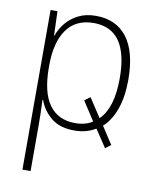

<svg xmlns="http://www.w3.org/2000/svg" viewBox="-86 -605 727 905"><g transform="rotate(10 277.5 -153.0)"><path d="M293 10Q222 10 181 -24Q140 -58 123 -106H120Q123 -43 123 16V234H84V-530H117L121 -414H123Q134 -447 157.5 -475.5Q181 -504 216.5 -522Q252 -540 300 -540Q398 -540 450 -471Q502 -402 502 -269Q502 -188 481 -129Q460 -70 422 -36L476 47L450 67L394 -17Q373 -4 347.5 3Q322 10 293 10ZM296 -505Q210 -505 166.5 -443.5Q123 -382 123 -272V-263Q123 -142 166 -83.5Q209 -25 290 -25Q339 -25 373 -47L314 -138L341 -158L400 -68Q461 -127 461 -269Q461 -505 296 -505Z"/></g></svg>

Font: Noto Sans Disp ExtLt
Style: Regular
Weight: 200
Designer: Monotype Design Team
Foundry: Monotype Imaging Inc.
Version: Version 2.000;GOOG;noto-source:20170915:90ef993387c0